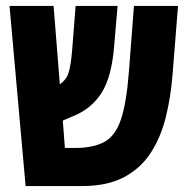

<svg xmlns="http://www.w3.org/2000/svg" viewBox="-20 -625 625 645"><path d="M66 0 12 -605H160L181 -342Q204 -358 211 -382.5Q218 -407 222 -452L234 -605H375L364 -476Q356 -368 321.5 -313.5Q287 -259 224 -234L191 -220L198 -128H232Q294 -128 331 -148.5Q368 -169 386.5 -224.5Q405 -280 413 -384L430 -605H578L560 -379Q554 -300 537 -231.5Q520 -163 486 -111Q452 -59 396 -29.5Q340 0 256 0Z"/></svg>

Font: Noto Sans Hebrew ExtraCondensed ExtraBold
Style: Regular
Weight: 800
Width: 2
Designer: Monotype Design Team
Foundry: Monotype Imaging Inc.
Version: Version 2.004; ttfautohint (v1.8.4.7-5d5b)